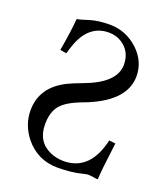

<svg xmlns="http://www.w3.org/2000/svg" viewBox="-126 -745 731 845"><g transform="rotate(20 239.5 -323.0)"><path d="M97.2 -630.9Q110.4 -632.8 155.8 -647.5Q189.9 -657.7 243.2 -658.2Q319.8 -658.2 377.4 -604.5Q430.7 -554.2 431.2 -484.9Q431.2 -371.1 269.5 -304.2Q254.9 -298.3 235.8 -291Q167 -263.7 144.5 -228.5Q125 -196.8 125 -148.9Q125 -66.4 195.3 -36.1Q224.1 -23.9 258.8 -23.9Q380.4 -25.9 415 -178.2L444.8 -174.8Q427.7 -43 425.8 0Q417.5 0 404.8 -2.4Q390.1 -4.9 379.9 -4.9Q372.1 -4.9 355.5 -0.5Q306.2 12.2 242.2 12.2Q147 12.2 87.9 -61.5Q44.4 -116.7 43.9 -184.1Q43.9 -293 152.8 -347.7Q179.7 -360.8 221.2 -376Q360.8 -427.7 361.8 -512.2Q361.8 -574.7 313.5 -606.4Q286.1 -624 252 -624Q161.6 -624 122.1 -523.4Q114.7 -503.9 106 -474.1L76.2 -479Q92.3 -567.4 97.2 -630.9Z"/></g></svg>

Font: Linux Biolinum Capitals O
Style: Small Caps
Weight: 400
Designer: Philipp H. Poll
Foundry: Philipp H. Poll
Version: Version 1.0.4